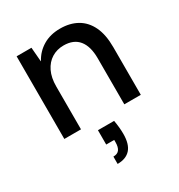

<svg xmlns="http://www.w3.org/2000/svg" viewBox="-179 -627 930 998"><g transform="rotate(-30 286.0 -128.5)"><path d="M61 0V-496H150L157 -411H158Q182 -456 225.5 -482Q269 -508 328 -508Q387 -508 430 -483.5Q473 -459 496.5 -410Q520 -361 520 -286V0H421V-276Q421 -348 390.5 -385.5Q360 -423 300 -423Q260 -423 228.5 -403.5Q197 -384 179 -347Q161 -310 161 -257V0ZM236 251V207Q261 207 272 192Q283 177 283 148V134H235V48H332Q336 70 338 91Q340 112 340 130Q340 192 313.5 221.5Q287 251 236 251Z"/></g></svg>

Font: DM Sans 28pt Medium
Style: Regular
Weight: 500
Version: Version 4.004;gftools[0.9.30]